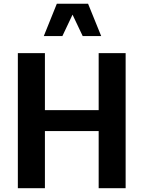

<svg xmlns="http://www.w3.org/2000/svg" viewBox="-20 -988 752 1008"><path d="M511.2 -798.8H414.1L360.8 -911.1L307.6 -798.8H210L278.3 -968.3H442.4ZM498 -709H639.6V0H498V-299.8H215.8V0H73.7V-709H215.8V-409.7H498Z"/></svg>

Font: Estedad-FD Bold
Style: Regular
Weight: 700
Designer: Amin Abedi
Version: Version 7.3